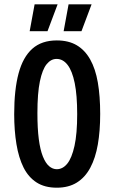

<svg xmlns="http://www.w3.org/2000/svg" viewBox="-20 -860 533 893"><path d="M244 13Q188 13 150 -11.5Q112 -36 89.5 -81Q67 -126 56.5 -189.5Q46 -253 46 -329Q46 -443 66.5 -519Q87 -595 130.5 -633.5Q174 -672 244 -672Q299 -672 337 -649.5Q375 -627 399.5 -583.5Q424 -540 435 -476.5Q446 -413 446 -330Q446 -251 435 -188Q424 -125 400 -80Q376 -35 337.5 -11Q299 13 244 13ZM244 -73Q272 -73 293 -99Q314 -125 326.5 -181.5Q339 -238 339 -329Q339 -417 327.5 -473.5Q316 -530 294.5 -558Q273 -586 243 -586Q217 -586 197 -561.5Q177 -537 165.5 -481.5Q154 -426 154 -334Q154 -262 160.5 -212.5Q167 -163 179.5 -132Q192 -101 208.5 -87Q225 -73 244 -73ZM201 -715H118L141 -840H248ZM359 -715H276L299 -840H406Z"/></svg>

Font: Bricolage Grotesque 24pt Condensed Medium
Style: Regular
Weight: 500
Width: 3
Designer: Mathieu Triay
Foundry: Atelier Triay
Version: Version 1.001;gftools[0.9.33.dev8+g029e19f]